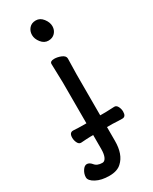

<svg xmlns="http://www.w3.org/2000/svg" viewBox="-225 -749 768 963"><g transform="rotate(-30 158.5 -268.0)"><path d="M176 -578Q152 -578 135 -599.5Q118 -621 118 -643.5Q118 -666 132 -682Q146 -698 170.5 -698Q195 -698 212 -676Q229 -654 229 -631.5Q229 -609 214.5 -593.5Q200 -578 176 -578ZM116 -124H133V-361L130 -469Q130 -485 154 -485Q173 -485 193 -477Q215 -468 215 -452L213 -361V-124H245Q257 -124 295 -126H296Q308 -126 315 -112Q322 -98 322 -83Q322 -54 301 -54Q279 -54 245 -56H213V24Q213 102 172 139Q148 162 102 162Q56 162 25.5 145.5Q-5 129 -5 109.5Q-5 90 6.5 72Q18 54 32 54Q46 54 59 69Q73 88 104 88Q117 88 125 71.5Q133 55 133 25V-56H116L92 -55L62 -53H61Q48 -53 41 -69Q35 -82 35 -97Q35 -126 57 -126Q87 -124 116 -124Z"/></g></svg>

Font: Moon Stars Kai
Style: Bold
Weight: 700
Designer: GuiWonder
Version: Version 1.101